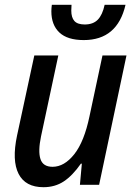

<svg xmlns="http://www.w3.org/2000/svg" viewBox="-20 -770 559 800"><path d="M161 10Q86 10 57.5 -45.5Q29 -101 51 -205L123 -539H223L151 -202Q138 -140 148.5 -107.5Q159 -75 199 -75Q248 -75 289.5 -127.5Q331 -180 353 -286L407 -539H507L393 0H313L321 -88H317Q282 -38 245.5 -14Q209 10 161 10ZM329 -603Q261 -603 227.5 -634.5Q194 -666 194 -723Q194 -734 196 -750H278Q278 -741 277.5 -736.5Q277 -732 277 -726Q277 -697 290 -682.5Q303 -668 333 -668Q368 -668 387.5 -688Q407 -708 416 -750H503Q469 -603 329 -603Z"/></svg>

Font: Noto Sans SemiCondensed Medium
Style: Italic
Weight: 500
Width: 4
Italic angle: -12°
Designer: Monotype Design Team
Foundry: Monotype Imaging Inc.
Version: Version 2.013; ttfautohint (v1.8.4.7-5d5b)